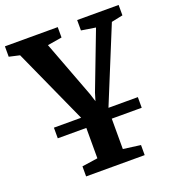

<svg xmlns="http://www.w3.org/2000/svg" viewBox="-147 -668 929 1021"><g transform="rotate(-20 318.0 -157.0)"><path d="M93 0V-60.2H568V0ZM165.3 242V185L254.5 171.9V-43.8L55.7 -483.4L-3.9 -496.9V-555.7H295V-496.9L213.3 -483.4L334.9 -161L348.8 -117L362.2 -161.3L485.6 -484.1L404.9 -496.9V-555.7H639.6V-496.9L575.1 -483.4L398.5 -52.3V171.9L496.7 185V242Z"/></g></svg>

Font: Merriweather Light
Style: Regular
Weight: 300
Designer: Eben Sorkin
Foundry: Eben Sorkin
Version: Version 2.100